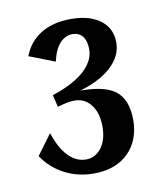

<svg xmlns="http://www.w3.org/2000/svg" viewBox="-58 -844 458 531"><g transform="rotate(-10 171.0 -578.0)"><path d="M164 -362Q119 -362 81.5 -382Q44 -402 22 -436L64 -493Q79 -448 101 -426Q123 -404 150 -404Q168 -404 181.5 -414.5Q195 -425 202.5 -443Q210 -461 210 -486Q210 -524 192.5 -547Q175 -570 146 -570Q136 -570 125.5 -568Q115 -566 98 -561L90 -595Q129 -608 156 -624.5Q183 -641 197 -661Q211 -681 211 -703Q211 -726 201 -739Q191 -752 172 -752Q153 -752 137.5 -736Q122 -720 114 -685L42 -713Q56 -751 90 -772.5Q124 -794 176 -794Q211 -794 236 -783.5Q261 -773 274.5 -754Q288 -735 288 -708Q288 -670 254 -639Q220 -608 152 -590L151 -594Q230 -597 263.5 -572.5Q297 -548 297 -489Q297 -451 280.5 -422Q264 -393 234.5 -377.5Q205 -362 164 -362Z"/></g></svg>

Font: Sutasoma
Style: Regular
Weight: 400
Designer: Izhar Fathurrohim, Akbar Rohmanto, Arusyal Khofiqoini
Foundry: Kiwari Kolektiv
Version: Version 1.102